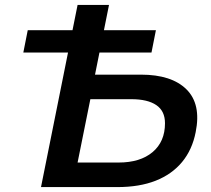

<svg xmlns="http://www.w3.org/2000/svg" viewBox="-20 -762 859 782"><path d="M147 0 296 -742H424L367 -458H554Q679 -458 739.5 -398Q800 -338 777 -224Q763 -152 721.5 -102Q680 -52 614 -26Q548 0 458 0ZM296 -100H463Q551 -100 601.5 -142.5Q652 -185 652 -260Q652 -310 616.5 -334Q581 -358 515 -358H348ZM75 -548 93 -639H615L597 -548Z"/></svg>

Font: MOST Montserrat SemiBold
Style: Italic
Weight: 600
Italic angle: -11.3°
Designer: Julieta Ulanovsky
Foundry: Julieta Ulanovsky
Version: Version 8.000;March 11, 2024;FontCreator 15.0.0.2926 64-bit